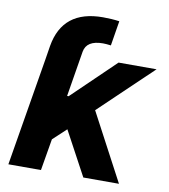

<svg xmlns="http://www.w3.org/2000/svg" viewBox="-83 -807 772 878"><g transform="rotate(10 303.5 -368.5)"><path d="M362.9 0 252.8 -204.5 191.1 -147 166.2 0H14.9L98.7 -503.6L108.7 -566.1Q137.8 -737.2 324.6 -737.2Q365.4 -737.2 400.9 -732.2L382.1 -616.8Q359.4 -619.7 345.5 -619.7Q269.2 -619.7 259.9 -566.1L245 -475.5L225.1 -354.4H232.2L430.4 -545.5H606.9L362.6 -312.5L528.4 0Z"/></g></svg>

Font: Karasuma Gothic
Style: Bold Italic
Weight: 700
Italic angle: 9.39998°
Designer: Rasmus Andersson / Ryoko Nishizuka
Foundry: Genbu
Version: Version 1.00